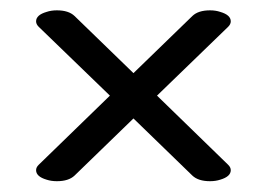

<svg xmlns="http://www.w3.org/2000/svg" viewBox="-20 -404 509 366"><path d="M380.4 -58.6Q357.9 -58.6 346.7 -69.3L234.4 -178.2L122.1 -69.3Q110.8 -58.6 88.4 -58.6Q77.6 -58.6 68.8 -61.5Q48.8 -67.4 48.8 -79.6Q48.8 -85 53.7 -89.8L189.5 -221.7L53.7 -353Q48.8 -357.9 48.8 -363.3Q48.8 -375.5 68.8 -381.3Q77.6 -384.3 88.4 -384.3Q110.8 -384.3 122.1 -373.5L234.4 -264.6L346.7 -373.5Q357.9 -384.3 380.4 -384.3Q391.1 -384.3 399.9 -381.3Q419.9 -375.5 419.9 -363.3Q419.9 -357.9 415 -353L279.3 -221.7L415 -89.8Q419.9 -85 419.9 -79.6Q419.9 -67.4 399.9 -61.5Q391.1 -58.6 380.4 -58.6Z"/></svg>

Font: Gayathri
Style: Bold
Weight: 700
Designer: Binoy Dominic <binoy.domenic@gmail.com>
Foundry: SMC
Version: Version 1.000